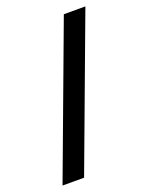

<svg xmlns="http://www.w3.org/2000/svg" viewBox="-136 -784 657 854"><g transform="rotate(-20 192.5 -357.0)"><path d="M377 -714 111 0H9L275 -714Z"/></g></svg>

Font: Noto Sans Vithkuqi Medium
Style: Regular
Weight: 500
Version: Version 1.001